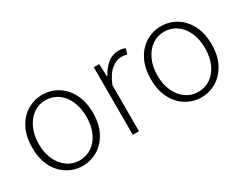

<svg xmlns="http://www.w3.org/2000/svg" viewBox="-61 -830 1499 1180"><g transform="rotate(-30 688.5 -240.0)"><path d="M267 12Q210 12 160.5 -17.5Q111 -47 81.5 -103.5Q52 -160 52 -239Q52 -320 81.5 -376.5Q111 -433 160.5 -462.5Q210 -492 267 -492Q325 -492 374 -462.5Q423 -433 453 -376.5Q483 -320 483 -239Q483 -160 453 -103.5Q423 -47 374 -17.5Q325 12 267 12ZM267 -27Q316 -27 354.5 -53.5Q393 -80 414.5 -128Q436 -176 436 -239Q436 -302 414.5 -350.5Q393 -399 354.5 -426Q316 -453 267 -453Q219 -453 181 -426Q143 -399 120.5 -350.5Q98 -302 98 -239Q98 -176 120.5 -128Q143 -80 181 -53.5Q219 -27 267 -27Z M627 0V-480H665L669 -391H672Q695 -435 729.5 -463.5Q764 -492 808 -492Q821 -492 832.5 -490Q844 -488 856 -482L844 -444Q834 -447 825.5 -448.5Q817 -450 802 -450Q770 -450 734.5 -422.5Q699 -395 671 -327V0Z M1109 12Q1052 12 1002.5 -17.5Q953 -47 923.5 -103.5Q894 -160 894 -239Q894 -320 923.5 -376.5Q953 -433 1002.5 -462.5Q1052 -492 1109 -492Q1167 -492 1216 -462.5Q1265 -433 1295 -376.5Q1325 -320 1325 -239Q1325 -160 1295 -103.5Q1265 -47 1216 -17.5Q1167 12 1109 12ZM1109 -27Q1158 -27 1196.5 -53.5Q1235 -80 1256.5 -128Q1278 -176 1278 -239Q1278 -302 1256.5 -350.5Q1235 -399 1196.5 -426Q1158 -453 1109 -453Q1061 -453 1023 -426Q985 -399 962.5 -350.5Q940 -302 940 -239Q940 -176 962.5 -128Q985 -80 1023 -53.5Q1061 -27 1109 -27Z"/></g></svg>

Font: Mada Light
Style: Regular
Weight: 300
Designer: Khaled Hosny
Version: Version 1.5